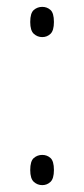

<svg xmlns="http://www.w3.org/2000/svg" viewBox="-20 -534 246 559"><path d="M103 -426Q89 -426 78.5 -435.5Q68 -445 68 -470Q68 -496 78.5 -505Q89 -514 103 -514Q117 -514 127 -505Q137 -496 137 -470Q137 -445 127 -435.5Q117 -426 103 -426ZM103 5Q89 5 78.5 -4.5Q68 -14 68 -39Q68 -65 78.5 -74Q89 -83 103 -83Q117 -83 127 -74Q137 -65 137 -39Q137 -14 127 -4.5Q117 5 103 5Z"/></svg>

Font: Noto Serif Ethiopic Condensed ExtraLight
Style: Regular
Weight: 200
Width: 3
Designer: Monotype Design Team
Foundry: Monotype Imaging Inc.
Version: Version 2.102; ttfautohint (v1.8.4.7-5d5b)